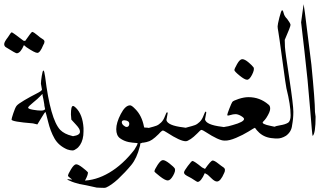

<svg xmlns="http://www.w3.org/2000/svg" viewBox="-39 -674 1547 915"><path d="M161 -247 156 -275Q156 -286 160 -312Q164 -338 168 -338Q172 -338 176 -309Q201 -105 248 -55Q268 -35 303.5 -26.5Q339 -18 339 5Q339 20 328 31.5Q317 43 306.5 43Q296 43 281 38Q240 20 220.5 -14.5Q201 -49 190 -95Q179 -141 177 -140.5Q175 -140 158 -112L139 -81L118 -86Q17 -94 16 -104Q16 -109 24.5 -134.5Q33 -160 39.5 -169Q46 -178 76.5 -196Q107 -214 134 -227.5Q161 -241 161 -247ZM168 -200 165 -214Q163 -220 164 -226Q162 -226 152 -215Q142 -204 118.5 -185Q95 -166 95 -161Q95 -155 118 -151Q141 -147 156.5 -147Q172 -147 176 -154Q171 -176 172 -177Q171 -182 168 -200ZM75 -459Q59 -421 41 -420Q35 -420 -11 -449Q-19 -454 -19 -464Q-19 -474 -1 -497Q13 -520 17 -520Q21 -520 73 -480L81 -479Q111 -523 115 -522Q123 -520 137 -508Q153 -494 163 -488.5Q173 -483 173 -475.5Q173 -468 167 -459Q152 -422 139 -422Q127 -422 87 -449Z M276 -25Q278 -27 288 -26Q298 -25 309 -25Q344 -30 342 -48Q342 -60 323 -80L301 -104L299 -129Q299 -169 309 -169Q314 -169 323 -160Q355 -128 359 -64V-48Q359 -8 342.5 17Q326 42 304.5 40Q283 38 269.5 28.5Q256 19 256 5.5Q256 -8 276 -25ZM285 164Q285 156 299.5 132.5Q314 109 324 109Q334 109 354 124.5Q374 140 380 147Q381 158 369 181Q357 204 345.5 204Q334 204 309.5 185.5Q285 167 285 164Z M286 180 352 187Q417 187 481.5 149Q546 111 601 40Q616 17 617 8Q589 6 574 3Q551 -2 533 -15Q515 -28 515 -58.5Q515 -89 536.5 -130.5Q558 -172 581 -172Q589 -172 606 -154Q637 -123 647 -71Q647 -71 649 -66H655Q680 -66 690 -51Q693 -45 693 -32Q691 -1 649 5Q646 5 643 6Q643 6 641 6Q638 6 635 8Q630 8 630 9.5Q630 11 629 15Q629 20 627 25Q613 80 587 112Q558 147 523 180Q491 209 466 220Q461 222 445 221Q431 221 422 220L372 209Q326 201 304 192Q282 183 281.5 181.5Q281 180 286 180ZM577 -84Q577 -99 554 -101Q542 -101 541.5 -92.5Q541 -84 549.5 -76.5Q558 -69 564.5 -69Q571 -69 574 -73.5Q577 -78 577 -84Z M760 -134 754 -102Q759 -76 834 -67Q862 -64 869 -59Q878 -53 878.5 -38.5Q879 -24 868 -12.5Q857 -1 846 -1Q820 -1 757 -42Q743 -51 738 -52Q733 -53 717 -35Q682 0 663.5 1Q645 2 636 -6.5Q627 -15 627 -26.5Q627 -38 629 -44.5Q631 -51 638 -54.5Q645 -58 670.5 -64.5Q696 -71 706.5 -75Q717 -79 728.5 -90Q740 -101 747 -120Q754 -139 757 -139Q760 -139 760 -134ZM697 143Q697 135 712 112Q727 89 737.5 89Q748 89 768.5 105Q789 121 794 129Q799 140 786 163Q773 186 760.5 186Q748 186 722.5 166Q697 146 697 143Z M944 -137 938 -105Q943 -79 1018 -70Q1046 -67 1053 -62Q1062 -56 1062.5 -41.5Q1063 -27 1052 -15.5Q1041 -4 1030 -4Q1004 -4 941 -45Q927 -54 922 -55Q917 -56 901 -38Q866 -3 847.5 -2Q829 -1 820 -9.5Q811 -18 811 -29.5Q811 -41 813 -47.5Q815 -54 822 -57.5Q829 -61 854.5 -67.5Q880 -74 890.5 -78Q901 -82 912.5 -93Q924 -104 931 -123Q938 -142 941 -142Q944 -142 944 -137ZM878 93Q886 93 924 124L938 131Q966 91 974.5 91Q983 91 1000 104.5Q1017 118 1025 123Q1033 128 1033 136Q1033 144 1029 151Q1012 191 995 191Q984 191 969 176Q954 161 951 159L937 151Q919 192 903 193Q900 193 886 183.5Q872 174 861.5 169Q851 164 844.5 159Q838 154 838 147.5Q838 141 856 117Q874 93 878 93Z M1015 -65Q1024 -68 1035 -70Q1047 -71 1070 -78Q1124 -93 1124 -107Q1124 -113 1109.5 -121.5Q1095 -130 1083.5 -130Q1072 -130 1058 -125.5Q1044 -121 1044 -126Q1044 -131 1054 -156.5Q1064 -182 1068 -188Q1072 -194 1098 -202.5Q1124 -211 1145 -211Q1199 -211 1240 -176Q1249 -170 1248.5 -155Q1248 -140 1230 -112Q1224 -103 1214 -93Q1206 -83 1251 -74Q1285 -68 1294 -62Q1303 -56 1303 -43.5Q1303 -31 1293 -23Q1283 -15 1270 -15H1264Q1224 -17 1197 -41Q1184 -53 1176 -65Q1175 -66 1145 -47Q1119 -31 1086 -17Q1053 -3 1032.5 -4Q1012 -5 1003.5 -14.5Q995 -24 995 -34.5Q995 -45 999.5 -53Q1004 -61 1015 -65ZM1170 -352Q1174 -341 1162 -317.5Q1150 -294 1138.5 -294Q1127 -294 1102.5 -314Q1078 -334 1078 -340Q1078 -346 1091 -369Q1104 -392 1115.5 -392Q1127 -392 1144.5 -377.5Q1162 -363 1170 -352Z M1240 -37 1247 -53Q1256 -71 1296 -77Q1321 -81 1333.5 -89Q1346 -97 1346 -125Q1346 -173 1326 -253Q1324 -259 1307 -384.5Q1290 -510 1287 -525Q1284 -540 1284 -548.5Q1284 -557 1292.5 -591Q1301 -625 1305.5 -625Q1310 -625 1313 -611Q1316 -597 1330 -583Q1345 -563 1345.5 -555.5Q1346 -548 1318 -484L1319 -450Q1320 -429 1340 -299Q1359 -173 1359 -141Q1359 -109 1353 -77Q1350 -46 1324 -27Q1301 -13 1280 -14H1276Q1255 -14 1241 -24Q1236 -28 1240 -37Z M1462 -141 1465 -118Q1465 -38 1451 -26Q1449 -26 1438.5 -159.5Q1428 -293 1412 -429Q1396 -565 1396 -567.5Q1396 -570 1402 -612L1408 -654L1414 -614Q1416 -600 1421 -558Q1421 -558 1445 -366Q1462 -193 1462 -141Z"/></svg>

Font: AMoshref-Naskh
Style: Naskh
Weight: 500
Version: Version 0.001